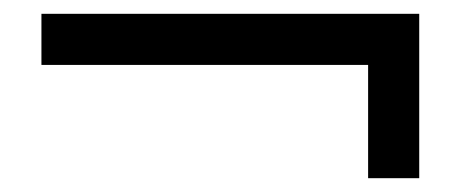

<svg xmlns="http://www.w3.org/2000/svg" viewBox="-20 -447 659 278"><path d="M587 -189V-427H40V-353H513V-189Z"/></svg>

Font: Perun Medium
Style: Regular
Weight: 500
Foundry: Copyright (c) Stefan Peev, Context Ltd, 2016
Version: Version 1.089